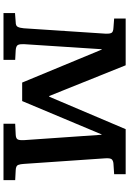

<svg xmlns="http://www.w3.org/2000/svg" viewBox="160 -900 740 1100"><g transform="rotate(90 530.0 -350.0)"><path d="M55 0V-66L108 -70Q128 -70 134 -82Q140 -94 142 -116L173 -586Q174 -606 169 -617.5Q164 -629 139 -630L86 -634V-700H354L530 -262H534L720 -700H978V-634L918 -630Q903 -629 894 -621.5Q885 -614 887 -583L919 -117Q920 -97 925 -84Q930 -71 955 -70L1012 -67V0H689V-67L752 -70Q771 -71 777.5 -79.5Q784 -88 783 -116L752 -562H750L559 -107H453L264 -563H262L233 -117Q232 -94 237.5 -83Q243 -72 267 -70L323 -67V0Z"/></g></svg>

Font: Literata 7pt SemiBold
Style: Regular
Weight: 600
Designer: Latin by Veronika Burian and Jose Scaglione. Greek by Irene Vlachou. Cyrillic by Vera Evstafieva.
Foundry: TypeTogether
Version: Version 3.002